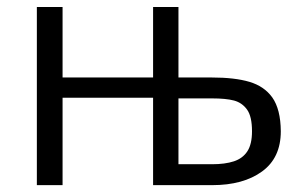

<svg xmlns="http://www.w3.org/2000/svg" viewBox="-20 -540 884 560"><path d="M599 0H426.5V-255H162.5V0H87.5V-519.5H162.5V-314H426.5V-519.5H500.5V-314H597Q665 -314 707.8 -301.2Q750.5 -288.5 774 -256Q798.5 -221.5 799 -157Q799 -79.5 744.2 -39.8Q689.5 0 599 0ZM598.5 -61Q636.5 -61 662.2 -69.5Q688 -78 701.5 -98.8Q715 -119.5 715 -157Q715 -200.5 700.5 -220.5Q686 -240.5 662.5 -246.8Q639 -253 598.5 -253H500.5V-61Z"/></svg>

Font: Acari Sans
Style: Regular
Weight: 400
Designer: Alfredo Marco Pradil and Stefan Peev (font) & Cristiano Sobral (main changes)
Foundry: Alfredo Marco Pradil and Stefan Peev (font) & Cristiano Sobral (main changes)
Version: Version 1.063; ttfautohint (v1.8.3)